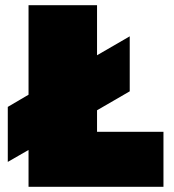

<svg xmlns="http://www.w3.org/2000/svg" viewBox="-20 -720 670 740"><path d="M90 0V-142L10 -96V-308L90 -355V-700H354V-507L480 -580V-368L354 -295V-212H610V0Z"/></svg>

Font: Golos Text Black
Style: Regular
Weight: 900
Designer: A.Korolkova, Vitaly Kuzmin
Foundry: ParaType Ltd
Version: Version 2.004